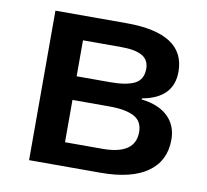

<svg xmlns="http://www.w3.org/2000/svg" viewBox="-65 -612 735 683"><g transform="rotate(10 302.0 -270.0)"><path d="M550.8 -401.9Q550.8 -306.2 439 -286.1V-282.2Q501.5 -274.9 534.7 -242.7Q567.9 -210.4 567.9 -159.2Q567.9 -82.5 509.5 -41.3Q451.2 0 339.8 0H82V-540H338.9Q550.8 -540 550.8 -401.9ZM450.2 -166Q450.2 -205.1 419.9 -221.4Q389.6 -237.8 329.1 -237.8H196.8V-85H332Q450.2 -85 450.2 -166ZM436 -392.1Q436 -424.3 410.9 -438.7Q385.7 -453.1 335.9 -453.1H196.8V-323.2H318.8Q376.5 -323.2 406.2 -338.1Q436 -353 436 -392.1Z"/></g></svg>

Font: JBL Sans
Style: Semibold
Weight: 600
Version: Version 1.10